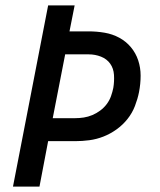

<svg xmlns="http://www.w3.org/2000/svg" viewBox="-20 -690 590 710"><path d="M28 0 158 -670H256L237 -574H307Q338 -574 367 -569Q396 -564 421 -550.5Q446 -537 464 -515.5Q482 -494 491 -467Q500 -440 500 -410Q500 -380 494 -349Q489 -324 479 -298Q469 -272 451.5 -250Q434 -228 411 -211.5Q388 -195 362.5 -185Q337 -175 310.5 -171.5Q284 -168 258 -168H158L126 0ZM175 -253H258Q274 -253 290 -255.5Q306 -258 321.5 -264.5Q337 -271 351 -281.5Q365 -292 375 -305.5Q385 -319 390.5 -334.5Q396 -350 399 -365Q403 -389 401.5 -413Q400 -437 387.5 -454.5Q375 -472 353.5 -480.5Q332 -489 308 -489H221Z"/></svg>

Font: Lode Dark Term
Style: Bold Italic
Weight: 700
Italic angle: -11°
Monospace: yes
Designer: Belleve Invis
Foundry: Belleve Invis
Version: Version 29.2.0